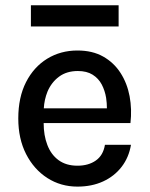

<svg xmlns="http://www.w3.org/2000/svg" viewBox="-20 -696 569 730"><path d="M49.5 0ZM386.5 -284Q386.5 -303.5 383.5 -324Q379 -351.5 366.8 -374.8Q354.5 -398 332.2 -412Q310 -426 276 -426Q233.5 -426 204.5 -404.5Q175.5 -383 160.5 -347.5Q148.5 -317.5 146.5 -284ZM146 -228Q146 -181 160 -145Q174 -108 202.8 -87Q231.5 -66 274.5 -66Q316.5 -66 344.5 -85.8Q372.5 -105.5 379 -145.5H478Q470 -97.5 442.5 -61.8Q415 -26 372 -6.2Q329 13.5 274.5 13.5Q211 13.5 160 -19.2Q109 -52 79.2 -110.2Q49.5 -168.5 49.5 -245.5Q49.5 -326 79 -383.8Q108.5 -441.5 159.5 -472.8Q210.5 -504 274.5 -504Q331.5 -504 372.2 -481Q413 -458 438.2 -418.8Q463.5 -379.5 472.8 -330Q482 -280.5 476 -228ZM97.5 -676H431V-595.5H97.5Z"/></svg>

Font: Betinya Sans Medium
Style: Regular
Weight: 500
Designer: Jonathan Pinhorn
Version: Version 2.001;December 9, 2019;FontCreator 12.0.0.2547 64-bi